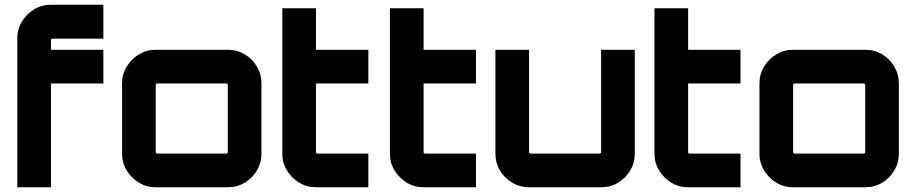

<svg xmlns="http://www.w3.org/2000/svg" viewBox="-20 -790 3865 810"><path d="M53 0V-629Q53 -667 72.5 -699Q92 -731 124 -750.5Q156 -770 195 -770H416V-627H201Q199 -627 197 -625Q195 -623 195 -621V-580H416V-438H195V0Z M636 0Q598 0 566 -19.5Q534 -39 514.5 -71Q495 -103 495 -141V-439Q495 -477 514.5 -509Q534 -541 566 -560.5Q598 -580 636 -580H942Q981 -580 1013 -560.5Q1045 -541 1064 -509Q1083 -477 1083 -439V-141Q1083 -103 1064 -71Q1045 -39 1013 -19.5Q981 0 942 0H636ZM643 -142H935Q937 -142 939 -144Q941 -146 941 -148V-432Q941 -434 939 -436Q937 -438 935 -438H643Q641 -438 639 -436Q637 -434 637 -432V-148Q637 -146 639 -144Q641 -142 643 -142Z M1313 0Q1274 0 1242 -19.5Q1210 -39 1190.5 -71Q1171 -103 1171 -141V-755H1313V-580H1534V-438H1313V-148Q1313 -146 1315 -144Q1317 -142 1319 -142H1534V0H1313Z M1767 0Q1728 0 1696 -19.5Q1664 -39 1644.5 -71Q1625 -103 1625 -141V-755H1767V-580H1988V-438H1767V-148Q1767 -146 1769 -144Q1771 -142 1773 -142H1988V0H1767Z M2211 0Q2173 0 2140.5 -19.5Q2108 -39 2089 -71Q2070 -103 2070 -141V-580H2212V-148Q2212 -146 2214 -144Q2216 -142 2218 -142H2510Q2512 -142 2514 -144Q2516 -146 2516 -148V-580H2658V-141Q2658 -103 2639 -71Q2620 -39 2588 -19.5Q2556 0 2517 0H2211Z M2883 0Q2844 0 2812 -19.5Q2780 -39 2760.5 -71Q2741 -103 2741 -141V-755H2883V-580H3104V-438H2883V-148Q2883 -146 2885 -144Q2887 -142 2889 -142H3104V0H2883Z M3325 0Q3287 0 3255 -19.5Q3223 -39 3203.5 -71Q3184 -103 3184 -141V-439Q3184 -477 3203.5 -509Q3223 -541 3255 -560.5Q3287 -580 3325 -580H3631Q3670 -580 3702 -560.5Q3734 -541 3753 -509Q3772 -477 3772 -439V-141Q3772 -103 3753 -71Q3734 -39 3702 -19.5Q3670 0 3631 0H3325ZM3332 -142H3624Q3626 -142 3628 -144Q3630 -146 3630 -148V-432Q3630 -434 3628 -436Q3626 -438 3624 -438H3332Q3330 -438 3328 -436Q3326 -434 3326 -432V-148Q3326 -146 3328 -144Q3330 -142 3332 -142Z"/></svg>

Font: Orbitron ExtraBold
Style: Regular
Weight: 800
Designer: Matt McInerney
Foundry: The League of Moveable Type
Version: Version 2.001